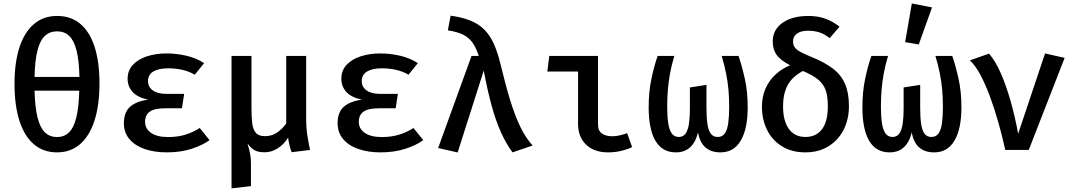

<svg xmlns="http://www.w3.org/2000/svg" viewBox="-20 -842 6040 1078"><path d="M300.5 -752.5Q378 -752.5 431 -708Q484 -663.5 511.2 -578.8Q538.5 -494 538.5 -372.5Q538.5 -252.5 510.8 -165.8Q483 -79 429.8 -32.8Q376.5 13.5 300 13.5Q223.5 13.5 170.2 -32Q117 -77.5 89.2 -163.5Q61.5 -249.5 61.5 -371.5Q61.5 -491 89.2 -576.2Q117 -661.5 170.5 -707Q224 -752.5 300.5 -752.5ZM425 -333H174Q176.5 -238.5 191 -181.2Q205.5 -124 232.8 -98.2Q260 -72.5 300 -72.5Q340 -72.5 367 -98.2Q394 -124 408.2 -181.2Q422.5 -238.5 425 -333ZM300.5 -666Q260 -666 232.5 -640.8Q205 -615.5 190.5 -559.2Q176 -503 174 -410H426Q424 -503 409.5 -559.2Q395 -615.5 368.2 -640.8Q341.5 -666 300.5 -666Z M1001.5 -234H908.5Q847.5 -234 821 -215.2Q794.5 -196.5 794.5 -158Q794.5 -119 828.2 -95.8Q862 -72.5 924 -72.5Q977.5 -72.5 1021.2 -86Q1065 -99.5 1101.5 -123.5L1156.5 -55Q1115.5 -25.5 1054.2 -6Q993 13.5 916 13.5Q847 13.5 792.5 -5.2Q738 -24 706.8 -60.8Q675.5 -97.5 675.5 -151Q675.5 -211 709.8 -242Q744 -273 811.5 -282.5Q752.5 -295 724.5 -325.8Q696.5 -356.5 696.5 -400Q696.5 -446.5 726 -478Q755.5 -509.5 805.2 -525.8Q855 -542 915.5 -542Q970.5 -542 1026.8 -529Q1083 -516 1126 -487.5L1073.5 -422.5Q1041.5 -441.5 1003 -450Q964.5 -458.5 925.5 -458.5Q871.5 -458.5 841.2 -440.8Q811 -423 811 -386.5Q811 -354 838 -334.5Q865 -315 914.5 -315H1014Z M1699 -528V-175.5Q1699 -124 1706 -79.5Q1713 -35 1721 0L1617.5 12.5Q1611.5 -1 1605.8 -25Q1600 -49 1597.5 -69.5Q1575 -32 1539.8 -9.5Q1504.5 13 1466.5 13Q1431 13 1410.5 2Q1390 -9 1369.5 -36.5Q1378.5 -6.5 1383.8 19.5Q1389 45.5 1389 74V203L1280 215.5V-528H1392V-230.5Q1392 -182 1396.5 -147.8Q1401 -113.5 1417 -95.5Q1433 -77.5 1467.5 -77.5Q1507 -77.5 1536.8 -98.5Q1566.5 -119.5 1587 -148.5V-528Z M2201.5 -234H2108.5Q2047.5 -234 2021 -215.2Q1994.5 -196.5 1994.5 -158Q1994.5 -119 2028.2 -95.8Q2062 -72.5 2124 -72.5Q2177.5 -72.5 2221.2 -86Q2265 -99.5 2301.5 -123.5L2356.5 -55Q2315.5 -25.5 2254.2 -6Q2193 13.5 2116 13.5Q2047 13.5 1992.5 -5.2Q1938 -24 1906.8 -60.8Q1875.5 -97.5 1875.5 -151Q1875.5 -211 1909.8 -242Q1944 -273 2011.5 -282.5Q1952.5 -295 1924.5 -325.8Q1896.5 -356.5 1896.5 -400Q1896.5 -446.5 1926 -478Q1955.5 -509.5 2005.2 -525.8Q2055 -542 2115.5 -542Q2170.5 -542 2226.8 -529Q2283 -516 2326 -487.5L2273.5 -422.5Q2241.5 -441.5 2203 -450Q2164.5 -458.5 2125.5 -458.5Q2071.5 -458.5 2041.2 -440.8Q2011 -423 2011 -386.5Q2011 -354 2038 -334.5Q2065 -315 2114.5 -315H2214Z M2627.5 -528H2668Q2654 -572 2634.2 -600.8Q2614.5 -629.5 2581.8 -646.5Q2549 -663.5 2494.5 -671.5L2510 -754Q2574.5 -745 2620.2 -726.8Q2666 -708.5 2698 -677Q2730 -645.5 2751.8 -597.8Q2773.5 -550 2790 -482.5Q2817.5 -367.5 2844.2 -280.2Q2871 -193 2901.2 -130.2Q2931.5 -67.5 2970.5 -25L2857.5 13.5Q2822 -34.5 2793 -98.5Q2764 -162.5 2740.5 -248Q2717 -333.5 2696 -445.5L2549.5 14L2440 -11Z M3225.5 -440.5H3053L3064 -528H3337.5V-143.5Q3337.5 -107.5 3359.8 -92.2Q3382 -77 3417.5 -77Q3438.5 -77 3459.8 -82Q3481 -87 3501 -94.5L3529 -16.5Q3508 -5 3471.5 4.2Q3435 13.5 3393.5 13.5Q3316.5 13.5 3271 -29.5Q3225.5 -72.5 3225.5 -147.5Z M4126.5 -528Q4146 -472 4162 -399.2Q4178 -326.5 4178 -240Q4178 -119 4139.2 -52.8Q4100.5 13.5 4025 13.5Q3973 13.5 3941.2 -13.8Q3909.5 -41 3899 -98.5Q3885.5 -43 3854.5 -14.8Q3823.5 13.5 3774.5 13.5Q3698.5 13.5 3660.2 -51.2Q3622 -116 3622 -240Q3622 -326.5 3637.5 -399.8Q3653 -473 3672.5 -528H3766Q3750 -474.5 3741.5 -427.2Q3733 -380 3729.5 -335.2Q3726 -290.5 3726 -243Q3726 -190.5 3731.5 -152.2Q3737 -114 3751.2 -93.5Q3765.5 -73 3791 -73Q3816.5 -73 3830 -93.2Q3843.5 -113.5 3848.5 -149.2Q3853.5 -185 3853.5 -232V-351L3946.5 -365.5V-233.5Q3946.5 -182 3951.8 -146.2Q3957 -110.5 3970.5 -91.8Q3984 -73 4010 -73Q4036 -73 4050 -93.5Q4064 -114 4069 -152.2Q4074 -190.5 4074 -243Q4074 -290.5 4070.2 -335.2Q4066.5 -380 4057.2 -427.2Q4048 -474.5 4032 -528Z M4518.5 -752.5Q4574 -752.5 4616.5 -736.2Q4659 -720 4693.5 -692L4638.5 -628Q4607.5 -652 4578.8 -660.8Q4550 -669.5 4517 -669.5Q4477 -669.5 4454.8 -653.5Q4432.5 -637.5 4432.5 -610Q4432.5 -589.5 4442.5 -575.8Q4452.5 -562 4476 -549.5Q4499.5 -537 4541.5 -520Q4611 -491.5 4656.8 -456.5Q4702.5 -421.5 4724.5 -371Q4746.5 -320.5 4746.5 -245Q4746.5 -191 4729.8 -144Q4713 -97 4681.2 -61.8Q4649.5 -26.5 4604.5 -6.5Q4559.5 13.5 4502.5 13.5Q4426 13.5 4371 -20.2Q4316 -54 4287 -112.2Q4258 -170.5 4258 -242.5Q4258 -300 4278.2 -345.2Q4298.5 -390.5 4334 -423.5Q4369.5 -456.5 4416 -475.5Q4361 -504 4339.8 -534.8Q4318.5 -565.5 4318.5 -608.5Q4318.5 -653 4343.2 -685.2Q4368 -717.5 4412.8 -735Q4457.5 -752.5 4518.5 -752.5ZM4488 -443.5Q4426 -410 4401.2 -361.8Q4376.5 -313.5 4376.5 -245Q4376.5 -163 4409.2 -118Q4442 -73 4502 -73Q4562.5 -73 4595.2 -116.5Q4628 -160 4628 -245.5Q4628 -301.5 4615.5 -336.5Q4603 -371.5 4572.5 -396Q4542 -420.5 4488 -443.5Z M5326.5 -528Q5346 -472 5362 -399.2Q5378 -326.5 5378 -240Q5378 -119 5339.2 -52.8Q5300.5 13.5 5225 13.5Q5173 13.5 5141.2 -13.8Q5109.5 -41 5099 -98.5Q5085.5 -43 5054.5 -14.8Q5023.5 13.5 4974.5 13.5Q4898.5 13.5 4860.2 -51.2Q4822 -116 4822 -240Q4822 -326.5 4837.5 -399.8Q4853 -473 4872.5 -528H4966Q4950 -474.5 4941.5 -427.2Q4933 -380 4929.5 -335.2Q4926 -290.5 4926 -243Q4926 -190.5 4931.5 -152.2Q4937 -114 4951.2 -93.5Q4965.5 -73 4991 -73Q5016.5 -73 5030 -93.2Q5043.5 -113.5 5048.5 -149.2Q5053.5 -185 5053.5 -232V-351L5146.5 -365.5V-233.5Q5146.5 -182 5151.8 -146.2Q5157 -110.5 5170.5 -91.8Q5184 -73 5210 -73Q5236 -73 5250 -93.5Q5264 -114 5269 -152.2Q5274 -190.5 5274 -243Q5274 -290.5 5270.2 -335.2Q5266.5 -380 5257.2 -427.2Q5248 -474.5 5232 -528ZM5099.5 -822.5 5213 -800.5 5138.5 -592.5 5062 -605.5Z M5624 0Q5608 -74 5586.5 -150.8Q5565 -227.5 5539.2 -297.2Q5513.5 -367 5485 -420.8Q5456.5 -474.5 5425.5 -503L5533 -541Q5569 -499.5 5599 -431Q5629 -362.5 5653.8 -275.8Q5678.5 -189 5696.5 -91L5847.5 -542L5957.5 -517L5756 0Z"/></svg>

Font: Fira Code Light Medium
Style: Regular
Weight: 500
Monospace: yes
Version: Version 5.002